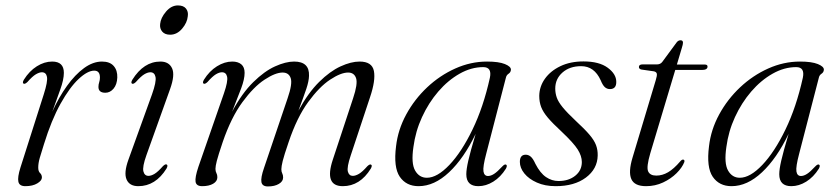

<svg xmlns="http://www.w3.org/2000/svg" viewBox="-20 -678 3082 708"><path d="M67 -369.5Q61.5 -372.5 68 -384Q88 -416 115.8 -433.5Q143.5 -451 172.5 -451Q215.5 -451 215.5 -409.5Q215.5 -384.5 202.2 -347.8Q189 -311 173 -266.5Q197 -319.5 227 -361.2Q257 -403 290 -427Q323 -451 356 -451Q385 -451 399.2 -434.8Q413.5 -418.5 412.5 -392Q411.5 -366.5 398.8 -351.2Q386 -336 368.5 -336Q343 -336 343 -357.5Q343 -366.5 345.8 -374.8Q348.5 -383 348.5 -392Q348.5 -417.5 327.5 -417.5Q303 -417.5 270 -386.8Q237 -356 203.2 -295.5Q169.5 -235 142 -146Q132 -115 126.5 -95.5Q121 -76 121 -60Q121 -46 127.8 -39.8Q134.5 -33.5 134.5 -23.5Q134.5 -12 117.5 -1.8Q100.5 8.5 73.5 8.5Q51.5 8.5 47.8 -7.8Q44 -24 55.5 -60.5L141.5 -330.5Q156.5 -377.5 153.2 -394.5Q150 -411.5 134.5 -411.5Q125 -411.5 112.2 -404Q99.5 -396.5 81 -375.5Q72 -367 67 -369.5Z M607.5 -550Q588 -550 578.2 -561.5Q568.5 -573 570.5 -589.5Q572.5 -612 592 -635Q611.5 -658 636 -658Q656.5 -658 665.8 -646.5Q675 -635 672.5 -618.5Q670.5 -594.5 651.5 -572.2Q632.5 -550 607.5 -550ZM520 -106Q504.5 -62.5 508.8 -46Q513 -29.5 527.5 -29.5Q537.5 -29.5 550 -37Q562.5 -44.5 580.5 -65Q589.5 -74 594.5 -71.5Q600.5 -68.5 594 -56.5Q553.5 8.5 490 8.5Q457.5 8.5 446.8 -16Q436 -40.5 453.5 -89L540.5 -330Q557 -376.5 553.5 -394Q550 -411.5 534.5 -411.5Q524.5 -411.5 512 -404Q499.5 -396.5 481 -375.5Q472 -367 467 -369.5Q461.5 -372.5 468 -384Q510 -451 571.5 -451Q603 -451 614.5 -426.2Q626 -401.5 607 -349Z M953.5 -58.5 1040.5 -315.5Q1059 -369 1052 -389.8Q1045 -410.5 1022 -410.5Q995.5 -410.5 955.5 -384.2Q915.5 -358 874 -301.5Q832.5 -245 801.5 -155Q784.5 -104.5 779.5 -84.8Q774.5 -65 774.5 -55.5Q774.5 -46 778 -39.8Q781.5 -33.5 781.5 -24.5Q781.5 -9.5 766 -0.5Q750.5 8.5 725.5 8.5Q704 8.5 701.2 -7.5Q698.5 -23.5 711.5 -62.5L806 -334.5Q821 -378 817.5 -394.8Q814 -411.5 798.5 -411.5Q788.5 -411.5 776 -404Q763.5 -396.5 745 -375.5Q736 -367 731 -369.5Q725.5 -372.5 732 -384Q752 -416 780 -433.5Q808 -451 836.5 -451Q857.5 -451 869.8 -440.8Q882 -430.5 882 -409.5Q882 -386 869.2 -352Q856.5 -318 836 -266.5Q872.5 -334.5 913.8 -375Q955 -415.5 994.2 -433.2Q1033.5 -451 1064.5 -451Q1121.5 -451 1119.5 -398.5Q1119 -378.5 1109.5 -350.2Q1100 -322 1080.5 -270Q1116.5 -336 1156.8 -375.8Q1197 -415.5 1235.8 -433.2Q1274.5 -451 1306 -451Q1352 -451 1358.8 -416.2Q1365.5 -381.5 1344.5 -319.5L1273.5 -105.5Q1258.5 -61 1262.8 -45.2Q1267 -29.5 1281 -29.5Q1291 -29.5 1303.8 -37Q1316.5 -44.5 1334.5 -65Q1343.5 -73.5 1348 -71Q1354 -68.5 1347.5 -56.5Q1307.5 8.5 1244 8.5Q1175 8.5 1207 -88.5L1282 -315.5Q1300 -369 1293 -389.8Q1286 -410.5 1263.5 -410.5Q1237 -410.5 1197.2 -384.2Q1157.5 -358 1116.2 -301.5Q1075 -245 1044.5 -154.5Q1027.5 -105 1022.5 -84.5Q1017.5 -64 1017.5 -54Q1017.5 -44.5 1020.8 -38.5Q1024 -32.5 1024 -23.5Q1024 -9 1008.2 0.2Q992.5 9.5 968 9.5Q947 9.5 944 -6.5Q941 -22.5 953.5 -58.5Z M1773 -111.5Q1760 -62.5 1762.8 -45.8Q1765.5 -29 1779.5 -29Q1790 -29 1802 -36.8Q1814 -44.5 1832.5 -64.5Q1841 -73.5 1846 -71Q1852 -68 1845.5 -56Q1826 -25 1799 -8.2Q1772 8.5 1744 8.5Q1699.5 8.5 1699.5 -35.5Q1699.5 -53.5 1706.8 -85.5Q1714 -117.5 1734 -184.5Q1690.5 -94 1636 -42.8Q1581.5 8.5 1523.5 8.5Q1478 8.5 1454.2 -26.2Q1430.5 -61 1440.5 -139Q1447.5 -200 1478 -256Q1508.5 -312 1555.2 -356Q1602 -400 1659 -425.5Q1716 -451 1776 -451Q1819 -451 1841.8 -441.8Q1864.5 -432.5 1864 -421Q1863.5 -411.5 1855.5 -406.2Q1847.5 -401 1845.5 -391.5ZM1504.5 -136Q1495.5 -75.5 1510.8 -49Q1526 -22.5 1554 -22.5Q1592 -22.5 1637 -69.8Q1682 -117 1722.2 -200Q1762.5 -283 1786.5 -391.5Q1794.5 -430.5 1762 -430.5Q1717.5 -430.5 1674.8 -406.2Q1632 -382 1596.2 -340.5Q1560.5 -299 1536.2 -246.2Q1512 -193.5 1504.5 -136Z M2039.5 -10.5Q2077 -10.5 2101.2 -30Q2125.5 -49.5 2125.5 -80.5Q2125.5 -102.5 2110.5 -126.5Q2095.5 -150.5 2050.5 -193Q2018 -223 2000.2 -244Q1982.5 -265 1975.5 -283.5Q1968.5 -302 1968.5 -324.5Q1969 -359 1989.5 -387.8Q2010 -416.5 2046.5 -434Q2083 -451.5 2131.5 -451.5Q2189.5 -451.5 2221 -428.2Q2252.5 -405 2252.5 -376.5Q2253 -349.5 2229 -349.5Q2218.5 -349.5 2210.5 -356.5Q2202.5 -363.5 2195 -382Q2171.5 -434 2123 -434Q2080.5 -434 2054 -410.5Q2027.5 -387 2027.5 -351.5Q2027.5 -334.5 2033 -318.5Q2038.5 -302.5 2055 -282.2Q2071.5 -262 2104 -231.5Q2136 -202 2153.5 -181.5Q2171 -161 2177.8 -143Q2184.5 -125 2184 -104.5Q2183 -55 2140.5 -23.2Q2098 8.5 2029 8.5Q1989.5 8.5 1959.8 -4.8Q1930 -18 1913.5 -38.5Q1897 -59 1897 -81Q1897 -107.5 1918.5 -107.5Q1929 -107.5 1937.5 -100Q1946 -92.5 1954.5 -73.5Q1972 -39.5 1993.5 -25Q2015 -10.5 2039.5 -10.5Z M2391 -415 2345.5 -421.5Q2336 -423.5 2336 -431Q2336 -440.5 2349.5 -440.5H2402.5Q2415 -440.5 2422 -449.5L2475 -521.5Q2481 -529.5 2489.5 -529.5Q2498.5 -529.5 2498.5 -520.5Q2498.5 -514.5 2494 -500.5L2476 -440H2579Q2589 -440 2589 -432.5Q2589 -420 2568 -420H2470L2378 -113Q2363 -62 2370 -46.2Q2377 -30.5 2400 -30.5Q2422.5 -30.5 2443.5 -42.8Q2464.5 -55 2488.5 -83Q2494.5 -90 2499 -89.5Q2505.5 -89 2503.5 -80.5Q2495.5 -60 2475 -39.5Q2454.5 -19 2425.2 -5.2Q2396 8.5 2362.5 8.5Q2319.5 8.5 2308 -17.8Q2296.5 -44 2312.5 -97L2398 -382Q2403.5 -399.5 2402 -406.2Q2400.5 -413 2391 -415Z M2927 -111.5Q2914 -62.5 2916.8 -45.8Q2919.5 -29 2933.5 -29Q2944 -29 2956 -36.8Q2968 -44.5 2986.5 -64.5Q2995 -73.5 3000 -71Q3006 -68 2999.5 -56Q2980 -25 2953 -8.2Q2926 8.5 2898 8.5Q2853.5 8.5 2853.5 -35.5Q2853.5 -53.5 2860.8 -85.5Q2868 -117.5 2888 -184.5Q2844.5 -94 2790 -42.8Q2735.5 8.5 2677.5 8.5Q2632 8.5 2608.2 -26.2Q2584.5 -61 2594.5 -139Q2601.5 -200 2632 -256Q2662.5 -312 2709.2 -356Q2756 -400 2813 -425.5Q2870 -451 2930 -451Q2973 -451 2995.8 -441.8Q3018.5 -432.5 3018 -421Q3017.5 -411.5 3009.5 -406.2Q3001.5 -401 2999.5 -391.5ZM2658.5 -136Q2649.5 -75.5 2664.8 -49Q2680 -22.5 2708 -22.5Q2746 -22.5 2791 -69.8Q2836 -117 2876.2 -200Q2916.5 -283 2940.5 -391.5Q2948.5 -430.5 2916 -430.5Q2871.5 -430.5 2828.8 -406.2Q2786 -382 2750.2 -340.5Q2714.5 -299 2690.2 -246.2Q2666 -193.5 2658.5 -136Z"/></svg>

Font: Fraunces 72pt S000 Light
Style: Italic
Weight: 300
Italic angle: -16°
Version: Version 1.000; ttfautohint (v1.8.3)